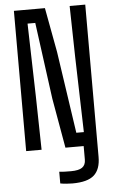

<svg xmlns="http://www.w3.org/2000/svg" viewBox="-65 -842 650 1091"><g transform="rotate(-5 260.5 -297.0)"><path d="M303 206Q288 206 269 204.5Q250 203 234 200V133Q247 135 265.5 135.5Q284 136 301 136Q345 136 365 122Q385 108 385 77V0H281L231 -284L172 -721H128L139 -304L145 0H57V-800H234L281 -546L350 -79H393L381 -510L375 -800H464V69Q464 139 427 172.5Q390 206 303 206Z"/></g></svg>

Font: Big Shoulders Text Medium
Style: Regular
Weight: 500
Designer: Patric King
Foundry: XO Type Co
Version: Version 1.000; ttfautohint (v1.8.2)